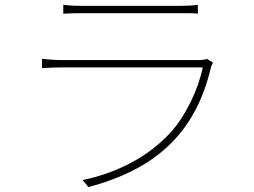

<svg xmlns="http://www.w3.org/2000/svg" viewBox="-20 -742 1040 786"><path d="M239 -722V-686Q258 -687 275.5 -687.5Q293 -688 314 -688H757Q774 -688 790 -686V-722Q774 -720 757 -719Q740 -718 717 -718H314Q291 -718 274.5 -719Q258 -720 239 -722ZM852 -486 827 -501Q821 -498 810.5 -497Q800 -496 790 -496H231Q214 -496 194.5 -497.5Q175 -499 152 -501V-463Q197 -466 231 -466H810Q803 -432 790.5 -396Q778 -360 760.5 -324.5Q743 -289 721.5 -256Q700 -223 675 -196Q603 -120 510.5 -72.5Q418 -25 318 -5L342 24Q443 -3 525 -44.5Q607 -86 670 -145.5Q733 -205 776.5 -285Q820 -365 844 -468Q845 -472 847.5 -476.5Q850 -481 852 -486Z"/></svg>

Font: Spoqa Han Sans Neo Thin
Style: Regular
Weight: 100
Designer: [Spoqa Han Sans Neo] Dong-huui Kim  Younghwa Kang  Yujin Lee  [Noto Sans] Ryoko NISHIZUKA  (kana & ideographs); Paul D. 
Foundry: Spoqa (http://www.spoqa-han-sans.com)
Version: Version 1.100;hotconv 1.0.109;makeotfexe 2.5.65596